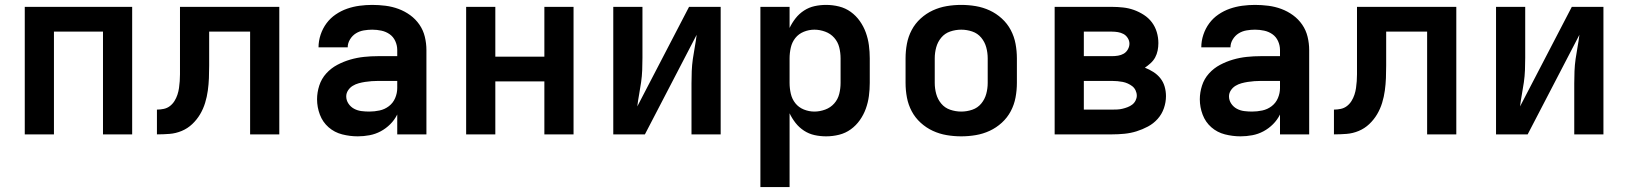

<svg xmlns="http://www.w3.org/2000/svg" viewBox="-20 -548 6640 783"><path d="M81 0V-520H519V0H400V-419H200V0Z M620 0V-101Q634 -101 648 -104Q662 -107 673 -115.5Q684 -124 691.5 -136Q699 -148 703.5 -161.5Q708 -175 710 -189Q712 -203 713 -217Q714 -231 714 -245Q714 -259 714 -273Q714 -275 714 -277Q714 -279 714 -281V-520H1119V0H1000V-419H833V-281Q833 -255 832 -229.5Q831 -204 827.5 -178.5Q824 -153 816.5 -128.5Q809 -104 796 -82Q783 -60 764 -42Q745 -24 721 -14Q697 -4 671.5 -2Q646 0 620 0Z M1439 8Q1407 8 1375.5 0Q1344 -8 1320 -29Q1296 -50 1284.5 -80.5Q1273 -111 1273 -143Q1273 -171 1282 -199Q1291 -227 1310.5 -248.5Q1330 -270 1355.5 -283.5Q1381 -297 1408.5 -305Q1436 -313 1464.5 -316Q1493 -319 1522 -319H1600V-344Q1600 -363 1592 -380.5Q1584 -398 1569 -408.5Q1554 -419 1535.5 -423Q1517 -427 1498 -427Q1481 -427 1463.5 -424Q1446 -421 1431.5 -412Q1417 -403 1407.5 -387.5Q1398 -372 1398 -355H1279Q1279 -381 1287.5 -406.5Q1296 -432 1311.5 -453Q1327 -474 1349 -489Q1371 -504 1395.5 -512.5Q1420 -521 1446 -524.5Q1472 -528 1498 -528Q1525 -528 1552.5 -524.5Q1580 -521 1605.5 -511.5Q1631 -502 1653 -486Q1675 -470 1690.5 -447.5Q1706 -425 1712.5 -398Q1719 -371 1719 -344V0H1600V-81Q1589 -59 1571.5 -41.5Q1554 -24 1532.5 -12.5Q1511 -1 1487 3.5Q1463 8 1439 8ZM1486 -93Q1507 -93 1528 -97.5Q1549 -102 1566 -115Q1583 -128 1591.5 -148Q1600 -168 1600 -189V-218H1522Q1509 -218 1495.5 -217Q1482 -216 1469 -214Q1456 -212 1443 -208.5Q1430 -205 1418.5 -198Q1407 -191 1399.5 -179.5Q1392 -168 1392 -155Q1392 -139 1401 -125.5Q1410 -112 1424 -104.5Q1438 -97 1454 -95Q1470 -93 1486 -93Z M1881 0V-520H2000V-317H2200V-520H2319V0H2200V-216H2000V0Z M2481 0V-520H2600V-312Q2600 -287 2599 -262Q2598 -237 2594.5 -212.5Q2591 -188 2586.5 -163.5Q2582 -139 2579 -114L2790 -520H2919V0H2800V-208Q2800 -233 2801 -258Q2802 -283 2805.5 -307.5Q2809 -332 2813.5 -356.5Q2818 -381 2821 -406L2610 0Z M3081 215V-520H3200V-434Q3210 -455 3224.5 -473.5Q3239 -492 3259 -505Q3279 -518 3302 -523Q3325 -528 3349 -528Q3376 -528 3402 -521.5Q3428 -515 3449.5 -499.5Q3471 -484 3486.5 -462Q3502 -440 3511 -415Q3520 -390 3523.5 -363.5Q3527 -337 3527 -310V-210Q3527 -183 3523.5 -156.5Q3520 -130 3511 -105Q3502 -80 3486.5 -58Q3471 -36 3449.5 -20.5Q3428 -5 3402 1.5Q3376 8 3349 8Q3325 8 3302 3Q3279 -2 3259 -15Q3239 -28 3224.5 -46.5Q3210 -65 3200 -86V215ZM3301 -93Q3323 -93 3345 -101Q3367 -109 3382 -126Q3397 -143 3402.5 -165Q3408 -187 3408 -210V-310Q3408 -333 3402.5 -355Q3397 -377 3382 -394Q3367 -411 3345 -419Q3323 -427 3301 -427Q3279 -427 3258 -418.5Q3237 -410 3223.5 -393Q3210 -376 3205 -354Q3200 -332 3200 -310V-210Q3200 -188 3205 -166Q3210 -144 3223.5 -127Q3237 -110 3258 -101.5Q3279 -93 3301 -93Z M3900 8Q3870 8 3840.5 3Q3811 -2 3784 -14.5Q3757 -27 3734.5 -47.5Q3712 -68 3698 -94.5Q3684 -121 3678.5 -150.5Q3673 -180 3673 -210V-310Q3673 -340 3678.5 -369.5Q3684 -399 3698 -425.5Q3712 -452 3734.5 -472.5Q3757 -493 3784 -505.5Q3811 -518 3840.5 -523Q3870 -528 3900 -528Q3930 -528 3959.5 -523Q3989 -518 4016 -505.5Q4043 -493 4065.5 -472.5Q4088 -452 4102 -425.5Q4116 -399 4121.5 -369.5Q4127 -340 4127 -310V-210Q4127 -180 4121.5 -150.5Q4116 -121 4102 -94.5Q4088 -68 4065.5 -47.5Q4043 -27 4016 -14.5Q3989 -2 3959.5 3Q3930 8 3900 8ZM3900 -93Q3923 -93 3945 -100.5Q3967 -108 3981.5 -125.5Q3996 -143 4002 -165Q4008 -187 4008 -210V-310Q4008 -333 4002 -355Q3996 -377 3981.5 -394.5Q3967 -412 3945 -419.5Q3923 -427 3900 -427Q3877 -427 3855 -419.5Q3833 -412 3818.5 -394.5Q3804 -377 3798 -355Q3792 -333 3792 -310V-210Q3792 -187 3798 -165Q3804 -143 3818.5 -125.5Q3833 -108 3855 -100.5Q3877 -93 3900 -93Z M4281 0V-520H4515Q4537 -520 4560 -517.5Q4583 -515 4604 -507.5Q4625 -500 4644.5 -487.5Q4664 -475 4677.5 -457Q4691 -439 4697.5 -417Q4704 -395 4704 -372Q4704 -357 4701 -342Q4698 -327 4691 -314Q4684 -301 4672.5 -290.5Q4661 -280 4649 -272Q4667 -265 4683.5 -254.5Q4700 -244 4712 -229Q4724 -214 4729.5 -195Q4735 -176 4735 -156Q4735 -131 4726.5 -106.5Q4718 -82 4701 -63Q4684 -44 4661.5 -32Q4639 -20 4615 -12.5Q4591 -5 4565.5 -2.5Q4540 0 4515 0ZM4400 -319H4515Q4527 -319 4539.5 -321Q4552 -323 4562.5 -329Q4573 -335 4579.5 -346.5Q4586 -358 4586 -370Q4586 -370 4586 -370Q4586 -370 4586 -370Q4586 -382 4579 -393Q4572 -404 4561.5 -409.5Q4551 -415 4539 -417Q4527 -419 4515 -419H4400ZM4400 -101H4515Q4526 -101 4536.5 -101.5Q4547 -102 4557.5 -104.5Q4568 -107 4578.5 -111Q4589 -115 4597.5 -121.5Q4606 -128 4611 -138Q4616 -148 4616 -158Q4616 -169 4611 -179.5Q4606 -190 4597.5 -196.5Q4589 -203 4579 -207.5Q4569 -212 4558.5 -214Q4548 -216 4537 -217Q4526 -218 4515 -218H4400Z M5039 8Q5007 8 4975.5 0Q4944 -8 4920 -29Q4896 -50 4884.5 -80.5Q4873 -111 4873 -143Q4873 -171 4882 -199Q4891 -227 4910.5 -248.5Q4930 -270 4955.5 -283.5Q4981 -297 5008.5 -305Q5036 -313 5064.5 -316Q5093 -319 5122 -319H5200V-344Q5200 -363 5192 -380.5Q5184 -398 5169 -408.5Q5154 -419 5135.5 -423Q5117 -427 5098 -427Q5081 -427 5063.5 -424Q5046 -421 5031.5 -412Q5017 -403 5007.5 -387.5Q4998 -372 4998 -355H4879Q4879 -381 4887.5 -406.5Q4896 -432 4911.5 -453Q4927 -474 4949 -489Q4971 -504 4995.5 -512.5Q5020 -521 5046 -524.5Q5072 -528 5098 -528Q5125 -528 5152.5 -524.5Q5180 -521 5205.5 -511.5Q5231 -502 5253 -486Q5275 -470 5290.5 -447.5Q5306 -425 5312.5 -398Q5319 -371 5319 -344V0H5200V-81Q5189 -59 5171.5 -41.5Q5154 -24 5132.5 -12.5Q5111 -1 5087 3.5Q5063 8 5039 8ZM5086 -93Q5107 -93 5128 -97.5Q5149 -102 5166 -115Q5183 -128 5191.5 -148Q5200 -168 5200 -189V-218H5122Q5109 -218 5095.5 -217Q5082 -216 5069 -214Q5056 -212 5043 -208.5Q5030 -205 5018.5 -198Q5007 -191 4999.5 -179.5Q4992 -168 4992 -155Q4992 -139 5001 -125.5Q5010 -112 5024 -104.5Q5038 -97 5054 -95Q5070 -93 5086 -93Z M5420 0V-101Q5434 -101 5448 -104Q5462 -107 5473 -115.5Q5484 -124 5491.5 -136Q5499 -148 5503.5 -161.5Q5508 -175 5510 -189Q5512 -203 5513 -217Q5514 -231 5514 -245Q5514 -259 5514 -273Q5514 -275 5514 -277Q5514 -279 5514 -281V-520H5919V0H5800V-419H5633V-281Q5633 -255 5632 -229.5Q5631 -204 5627.5 -178.5Q5624 -153 5616.5 -128.5Q5609 -104 5596 -82Q5583 -60 5564 -42Q5545 -24 5521 -14Q5497 -4 5471.5 -2Q5446 0 5420 0Z M6081 0V-520H6200V-312Q6200 -287 6199 -262Q6198 -237 6194.5 -212.5Q6191 -188 6186.5 -163.5Q6182 -139 6179 -114L6390 -520H6519V0H6400V-208Q6400 -233 6401 -258Q6402 -283 6405.5 -307.5Q6409 -332 6413.5 -356.5Q6418 -381 6421 -406L6210 0Z"/></svg>

Font: Iosevka SS04 Extended
Style: Bold
Weight: 700
Width: 7
Monospace: yes
Designer: Belleve Invis
Foundry: Belleve Invis
Version: Version 19.0.0; ttfautohint (v1.8.4)